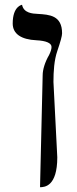

<svg xmlns="http://www.w3.org/2000/svg" viewBox="-20 -578 322 801"><path d="M147 203C148 203 149 203 150 203C165 202 219 201 219 78L203 -236C203 -281 206 -327 219 -365C232 -403 239 -428 239 -439C239 -514 186 -517 138 -520C116 -521 79 -523 72 -558C72 -558 33 -553 33 -480C33 -437 68 -413 132 -410C171 -408 195 -399 195 -382C195 -373 191 -361 185 -349C167 -318 158 -287 158 -264Z"/></svg>

Font: Libertinus Serif
Style: Regular
Weight: 400
Designer: Philipp H. Poll, Khaled Hosny
Foundry: Caleb Maclennan
Version: Version 7.050;RELEASE